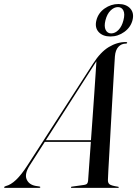

<svg xmlns="http://www.w3.org/2000/svg" viewBox="-74 -914 667 934"><path d="M70 -108.5Q44.5 -68 55.5 -41.8Q66.5 -15.5 100 -9.5L116.5 -7Q122 -6.5 122 -3.5Q122 0 116 0H-49Q-54 0 -54 -3Q-54 -6 -45.5 -9Q-22 -14.5 4 -39Q30 -63.5 60.5 -111L378.5 -604Q414.5 -660.5 455 -685Q495.5 -709.5 537.5 -709.5Q545 -709.5 544.5 -706Q544.5 -702 539 -702Q516.5 -702 502 -686.2Q487.5 -670.5 485 -640Q484.5 -633.5 482.5 -600.2Q480.5 -567 477.5 -516Q474.5 -465 471 -405Q467.5 -345 464.2 -284.5Q461 -224 458 -171.8Q455 -119.5 453 -84Q451 -48.5 451 -39Q450.5 -24.5 458.5 -17.8Q466.5 -11 498.5 -6Q504 -5.5 504 -3Q504 0 499 0H275.5Q271 0 271 -3Q271 -5.5 275 -6L335.5 -14.5Q346 -16 350 -21.2Q354 -26.5 354.5 -35Q355.5 -48.5 359.2 -101Q363 -153.5 368 -224H144ZM383 -597.5 149 -232H368.5Q372.5 -287.5 376.8 -347.2Q381 -407 384.8 -461.2Q388.5 -515.5 391.2 -556.5Q394 -597.5 395 -616Q391 -610.5 383 -597.5ZM463 -736.5Q426 -736.5 406 -758.2Q386 -780 395 -815.5Q404 -851 435 -872.8Q466 -894.5 502.5 -894.5Q540 -894.5 559.8 -872.5Q579.5 -850.5 570.5 -815.5Q561.5 -781 530.8 -758.8Q500 -736.5 463 -736.5ZM499.5 -879.5Q481 -879.5 464 -863Q447 -846.5 439 -815.5Q431.5 -785.5 440 -768.5Q448.5 -751.5 467 -751.5Q486 -751.5 502.5 -768.5Q519 -785.5 526.5 -815.5Q534.5 -846 526.2 -862.8Q518 -879.5 499.5 -879.5Z"/></svg>

Font: Fraunces 144pt S000
Style: Italic
Weight: 400
Italic angle: -16°
Version: Version 1.000; ttfautohint (v1.8.3)